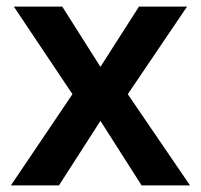

<svg xmlns="http://www.w3.org/2000/svg" viewBox="-20 -563 609 583"><path d="M200 -277 22 -543H169L285 -360L402 -543H548L368 -277L557 0H410L285 -196L159 0H13Z"/></svg>

Font: Noto Sans Syriac Eastern SemiBold
Style: Regular
Weight: 600
Designer: Patrick Giasson and the Monotype Design Team
Foundry: Monotype Imaging Inc.
Version: Version 3.001